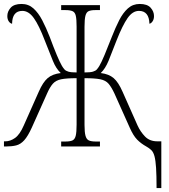

<svg xmlns="http://www.w3.org/2000/svg" viewBox="-20 -740 853 970"><path d="M771 210Q771 146 768.5 108Q766 70 760.5 49.5Q755 29 745 19Q735 9 719 0Q692 -15 672.5 -35Q653 -55 635 -96L558 -268Q543 -300 528.5 -317Q514 -334 486.5 -339.5Q459 -345 407 -345V-109Q407 -72 412 -54Q417 -36 429 -30.5Q441 -25 465 -25H485V0H289V-25H309Q334 -25 346 -30.5Q358 -36 362.5 -54Q367 -72 367 -110V-345Q316 -345 289 -339.5Q262 -334 247 -317Q232 -300 218 -268L141 -96Q121 -52 102.5 -31.5Q84 -11 62 -5.5Q40 0 11 0H0V-26H7Q32 -26 56 -43Q80 -60 100 -106L176 -277Q197 -325 221 -345.5Q245 -366 287 -371Q263 -393 247 -433Q231 -473 206 -536Q177 -612 151 -648.5Q125 -685 93 -685Q42 -685 41 -620Q31 -622 24 -632.5Q17 -643 17 -659Q17 -682 34 -701Q51 -720 89 -720Q124 -720 149 -697.5Q174 -675 193.5 -637.5Q213 -600 231 -554Q251 -500 266.5 -463Q282 -426 293 -407Q299 -397 305.5 -389.5Q312 -382 325.5 -378Q339 -374 367 -374V-606Q367 -642 363 -660Q359 -678 346.5 -683.5Q334 -689 311 -689H289V-714H485V-689H462Q439 -689 427.5 -683.5Q416 -678 411.5 -660Q407 -642 407 -605V-374Q436 -374 449.5 -378Q463 -382 469.5 -389.5Q476 -397 482 -407Q493 -426 508.5 -463Q524 -500 545 -554Q563 -600 582 -637.5Q601 -675 626 -697.5Q651 -720 686 -720Q724 -720 741 -701Q758 -682 758 -659Q758 -643 751 -632.5Q744 -622 735 -620Q733 -685 682 -685Q650 -685 624.5 -648.5Q599 -612 569 -536Q545 -473 528.5 -433Q512 -393 489 -371Q530 -366 554 -345.5Q578 -325 599 -277L675 -106Q689 -75 712.5 -50.5Q736 -26 775 -26H795V210Z"/></svg>

Font: Noto Serif Condensed ExtraLight
Style: Regular
Weight: 200
Width: 3
Designer: Monotype Design Team
Foundry: Monotype Imaging Inc.
Version: Version 2.013; ttfautohint (v1.8.4.7-5d5b)